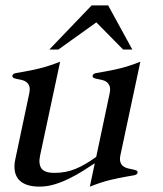

<svg xmlns="http://www.w3.org/2000/svg" viewBox="-20 -694 614 722"><path d="M336.4 -80.1Q315.9 -66.4 291.3 -51Q266.6 -35.6 240 -22.5Q213.4 -9.3 185.1 -0.7Q156.7 7.8 128.9 7.8Q98.6 7.8 78.6 0Q58.6 -7.8 48.1 -21.5Q37.6 -35.2 35.2 -54.2Q32.7 -73.2 37.6 -95.2L89.8 -341.8Q93.8 -359.9 90.1 -369.9Q86.4 -379.9 79.1 -385.5Q71.8 -391.1 62 -393.3Q52.2 -395.5 44.2 -397Q36.1 -398.4 30.8 -401.1Q25.4 -403.8 26.9 -410.2Q28.3 -417 39.6 -419.2Q50.8 -421.4 72.8 -425Q94.7 -428.7 127.7 -436.5Q160.6 -444.3 206.1 -461.9L130.9 -109.9Q124 -78.1 135.5 -61Q147 -43.9 185.1 -43.9Q206.5 -43.9 225.8 -47.6Q245.1 -51.3 263.7 -58.8Q282.2 -66.4 301.5 -77.6Q320.8 -88.9 341.8 -104L392.1 -341.8Q396 -359.9 392.3 -369.9Q388.7 -379.9 381.1 -385.5Q373.5 -391.1 364 -393.3Q354.5 -395.5 346.2 -397Q337.9 -398.4 332.5 -401.1Q327.1 -403.8 328.6 -410.2Q330.1 -417 341.3 -419.2Q352.5 -421.4 374.5 -425Q396.5 -428.7 429.7 -436.5Q462.9 -444.3 507.8 -461.9L433.1 -111.8Q429.2 -94.2 432.9 -84Q436.5 -73.7 444.1 -68.4Q451.7 -63 461.2 -60.8Q470.7 -58.6 479.2 -56.9Q487.8 -55.2 493.2 -52.7Q498.5 -50.3 497.1 -43.9Q495.6 -37.1 484.4 -34.9Q473.1 -32.7 451.2 -29.1Q429.2 -25.4 396 -17.6Q362.8 -9.8 317.9 7.8ZM199.7 -507.8H165.5L324.7 -673.8H386.7L477.5 -507.8H442.9L342.3 -609.9Z"/></svg>

Font: XB Zar
Style: Italic
Weight: 400
Italic angle: -12°
Designer: Behnam
Foundry: Irmug
Version: Version 8.005 2009